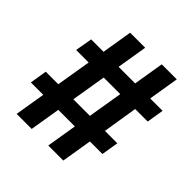

<svg xmlns="http://www.w3.org/2000/svg" viewBox="-188 -855 975 975"><g transform="rotate(45 300.0 -367.5)"><path d="M79 -18 106 -182H17L32 -274H122L153 -461H63L79 -553H168L195 -717H303L276 -553H395L422 -717H530L503 -553H592L577 -461H487L457 -274H546L531 -182H441L414 -18H306L333 -182H214L187 -18ZM230 -274H349L380 -461H261Z"/></g></svg>

Font: Iosevka Etoile SmBdObl
Style: Regular
Weight: 600
Italic angle: -9°
Designer: Belleve Invis
Foundry: Belleve Invis
Version: Version 15.5.2; ttfautohint (v1.8.4)